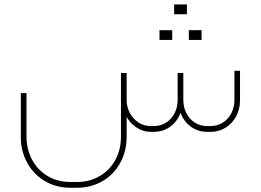

<svg xmlns="http://www.w3.org/2000/svg" viewBox="-20 -614 1214 894"><path d="M695.1 0Q739.2 0 772.3 -24.1Q805.3 -48.1 820.6 -88.6Q835.9 -47.7 869.2 -23.8Q902.4 0 945.6 0H959.1Q999.1 0 1030.6 -19.6Q1062.1 -39.1 1079.8 -72.8Q1097.6 -106.6 1097.6 -147V-284.2H1071.5V-147.9Q1071.5 -115.6 1057.6 -87.7Q1043.6 -59.8 1018 -43.4Q992.4 -27 959.1 -27H945.6Q912.3 -27 886.9 -43.4Q861.5 -59.8 847.6 -87.5Q833.6 -115.1 833.6 -147.9V-274.3H807.1V-147.9Q807.1 -115.6 793.4 -87.7Q779.7 -59.8 754 -43.4Q728.4 -27 695.1 -27H681.7Q650.6 -27 625 -43.6Q599.4 -60.3 584.5 -88.1Q569.7 -116 569.7 -147.9V-274.3H543.2V22.9Q543.2 82.7 516.9 130.8Q490.6 179 443.6 206.2Q396.6 233.4 337.2 233.4H309.4Q246.9 233.4 200.1 204.6Q153.3 175.8 128.4 127.7Q103.4 79.6 103.4 22.9V-180.3H76.9V24.3Q76.9 88.1 105.7 142.1Q134.4 196 187.3 228.2Q240.1 260.3 309.4 260.3H337.2Q403.3 260.3 456.2 230Q509 199.6 538.9 146.1Q568.8 92.6 569.7 26.5V-69.7Q586.8 -38.7 617.1 -19.3Q647.5 0 681.7 0ZM781.9 -428.1Q781.9 -442 781.9 -451Q781.9 -460 781.9 -473.5Q768 -473.5 759.4 -473.5Q750.9 -473.5 741.5 -473.5Q734.3 -473.5 722.6 -473.5Q722.6 -460 722.6 -451Q722.6 -442 722.6 -428.1Q722.6 -428.1 733.6 -428.1Q744.6 -428.1 762.6 -428.1Q762.6 -428.1 781.9 -428.1ZM918.6 -428.1Q918.6 -442 918.6 -451Q918.6 -460.4 918.6 -473.9Q904.7 -473.5 896.1 -473.5Q887.6 -473.5 878.1 -473.5Q871 -473.9 859.3 -473.9Q859.3 -460.4 859.3 -451Q859.3 -442 859.3 -428.1Q859.3 -428.1 870.3 -428.1Q881.3 -428.1 899.3 -428.1Q899.3 -428.1 918.6 -428.1ZM850.3 -547.7Q850.3 -561.6 850.3 -570.6Q850.3 -580 850.3 -593.5Q836.3 -593.1 827.8 -593.1Q819.2 -593.1 809.8 -593.1Q802.6 -593.5 790.9 -593.5Q790.9 -580 790.9 -570.6Q790.9 -561.6 790.9 -547.7Q790.9 -547.7 801.9 -547.7Q812.9 -547.7 830.9 -547.7Q830.9 -547.7 850.3 -547.7Z"/></svg>

Font: Arad-VF Thin Dots1
Style: Regular
Weight: 100
Designer: Mohammad Darvishi
Version: Version 1.000;August 30, 2024;FontCreator 15.0.0.2992 64-bit